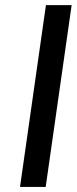

<svg xmlns="http://www.w3.org/2000/svg" viewBox="-20 -739 303 759"><path d="M160.6 0 263.2 -718.8H161.6L59.1 0Z"/></svg>

Font: Winston
Style: Italic
Weight: 400
Italic angle: -8.13011°
Designer: Vernon Adams, Kim Jin-seong, David Berlow, Cristiano Sobral
Foundry: The Winston Project Authors
Version: Version 3.004